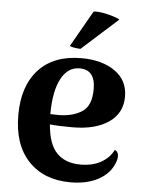

<svg xmlns="http://www.w3.org/2000/svg" viewBox="-53 -781 632 838"><g transform="rotate(5 262.5 -362.0)"><path d="M484 -117Q484 -104 477 -87Q458 -39 408 -12.5Q358 14 287 14Q171 14 103 -57.5Q35 -129 35 -259Q35 -386 101 -458Q167 -530 289 -530Q378 -530 435 -490.5Q492 -451 492 -379Q492 -306 433 -266Q374 -226 275 -226Q211 -226 176 -230Q183 -143 220.5 -105Q258 -67 324 -67Q377 -67 414 -88Q451 -109 468 -144Q484 -137 484 -117ZM174 -276V-275L208 -274Q270 -274 311.5 -300Q353 -326 353 -400Q353 -485 284 -485Q232 -485 203 -429.5Q174 -374 174 -276ZM280 -570Q244 -572 233 -579L323 -737Q326 -738 334 -738Q359 -738 394 -728.5Q429 -719 438 -712Z"/></g></svg>

Font: Arima Madurai Black
Style: Regular
Weight: 900
Designer: Joana Correia and Natanael Gama
Foundry: NDISCOVER
Version: Version 1.020